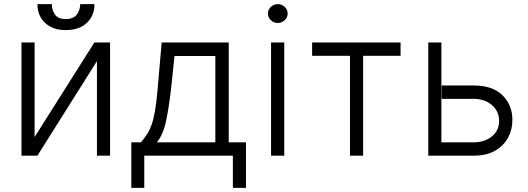

<svg xmlns="http://www.w3.org/2000/svg" viewBox="-20 -750 2544 925"><path d="M146.7 -89.8 434.7 -545.5H510.3V0H447.1V-455.6L160.2 0H83.5V-545.5H146.7ZM366.5 -730.1H435Q435.4 -674.7 398.1 -639.7Q360.8 -604.8 296.9 -605.1Q234.4 -604.8 197.3 -639.7Q160.2 -674.7 160.5 -730.1H229.8Q229.8 -701 245 -679.7Q260.3 -658.4 296.9 -658Q333.8 -658.4 350 -679.9Q366.1 -701.3 366.5 -730.1Z M612.6 155.2V-64.3H659.1Q675.1 -83.5 687.7 -102.3Q700.3 -121.1 709.7 -147Q719.1 -172.9 726.4 -213.6Q733.7 -254.3 739 -317.1L758.9 -545.5H1082V-64.3H1165.1V155.2H1101.9V0H675.1V155.2ZM735.8 -64.3H1017.4V-480.1H820.7L803.6 -317.1Q793.7 -232.2 780 -167.1Q766.3 -101.9 735.8 -64.3Z M1285.9 0V-545.5H1349.4V0ZM1318.2 -639.2Q1298.7 -639.2 1284.8 -652.7Q1271 -666.2 1271 -684.7Q1271 -703.5 1284.8 -716.8Q1298.7 -730.1 1318.2 -730.1Q1337.7 -730.1 1351.7 -716.8Q1365.8 -703.5 1365.8 -684.7Q1365.8 -666.2 1351.7 -652.7Q1337.7 -639.2 1318.2 -639.2Z M1483.7 -481.2V-545.5H1909.8V-481.2H1729.4V0H1666.2V-481.2Z M2108 -338.1H2262.1Q2353.7 -338.1 2401.3 -290.5Q2448.9 -242.9 2448.5 -172.2Q2448.9 -125.7 2427.6 -86.5Q2406.2 -47.2 2364.7 -23.6Q2323.2 0 2262.1 0H2043.3V-545.5H2106.5V-64.3H2262.1Q2315.7 -64.6 2350.1 -93Q2384.6 -121.4 2384.6 -166.5Q2384.6 -213.8 2350.1 -243.6Q2315.7 -273.4 2262.1 -273.8H2108Z"/></svg>

Font: Inter UI Light
Style: Regular
Weight: 300
Designer: Rasmus Andersson
Foundry: rsms
Version: 3.2;8d6f07862